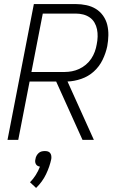

<svg xmlns="http://www.w3.org/2000/svg" viewBox="-20 -690 590 947"><path d="M70 0H17L147 -670H353Q380 -670 406 -664.5Q432 -659 453 -646Q474 -633 488.5 -612.5Q503 -592 509 -567.5Q515 -543 514.5 -516Q514 -489 509 -462Q502 -428 486 -395Q470 -362 443 -337.5Q416 -313 381 -301Q346 -289 313 -288L443 0H387L257 -288H126ZM135 -335H299Q317 -335 335 -338.5Q353 -342 370.5 -350Q388 -358 403.5 -371Q419 -384 430 -400.5Q441 -417 447.5 -435Q454 -453 457 -471Q461 -490 461.5 -509Q462 -528 458.5 -545.5Q455 -563 446 -578.5Q437 -594 422.5 -604Q408 -614 390.5 -618.5Q373 -623 354 -623H191ZM158 237 128 209Q144 193 156.5 173Q169 153 177 132Q171 131 165.5 128Q160 125 157 119.5Q154 114 153.5 107.5Q153 101 155 94Q156 86 160 78.5Q164 71 170.5 65Q177 59 185 57Q193 55 201 55Q209 55 216 57Q223 59 227.5 65Q232 71 233 78.5Q234 86 233 94Q225 132 207 169.5Q189 207 158 237Z"/></svg>

Font: Lode Dark Term
Style: Italic
Weight: 400
Italic angle: -11°
Monospace: yes
Designer: Belleve Invis
Foundry: Belleve Invis
Version: Version 29.2.0